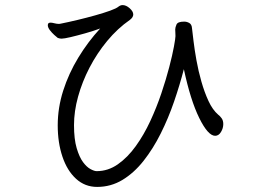

<svg xmlns="http://www.w3.org/2000/svg" viewBox="-20 -728 1040 755"><path d="M703 -456Q687 -394 664.5 -328.5Q642 -263 612 -203Q582 -143 544.5 -95.5Q507 -48 461.5 -20.5Q416 7 362 7Q314 7 279 -25Q244 -57 225.5 -112Q207 -167 207 -235Q207 -304 228.5 -371.5Q250 -439 288 -501.5Q326 -564 374 -616Q347 -606 315 -597Q283 -588 257.5 -582Q232 -576 222 -576Q215 -576 207 -579Q203 -582 193.5 -590.5Q184 -599 176 -609.5Q168 -620 168 -629Q168 -634 171 -637Q175 -639 178 -639Q185 -639 194 -636.5Q203 -634 212 -634Q214 -634 216 -634.5Q218 -635 219 -635Q249 -641 284.5 -649.5Q320 -658 354 -667.5Q388 -677 413 -686Q438 -695 446 -702Q454 -708 462 -708Q476 -708 490 -695.5Q504 -683 504 -671Q504 -660 491 -650Q442 -616 401.5 -567Q361 -518 332 -462Q303 -406 287 -348Q271 -290 271 -236Q271 -181 281.5 -145.5Q292 -110 306.5 -90.5Q321 -71 336 -63Q351 -55 360 -55Q405 -55 443.5 -82Q482 -109 514 -153.5Q546 -198 571 -252Q596 -306 614.5 -361Q633 -416 645.5 -464Q658 -512 664 -545Q670 -578 670 -586Q670 -594 669.5 -600.5Q669 -607 669 -612Q669 -620 674 -631.5Q679 -643 704 -643Q715 -643 724.5 -637.5Q734 -632 735 -617Q737 -600 741 -566.5Q745 -533 752.5 -491Q760 -449 772 -407Q784 -365 800 -330.5Q816 -296 838 -277Q845 -272 851.5 -263Q858 -254 858 -240Q858 -224 849 -209Q840 -194 826 -194Q798 -194 763.5 -264Q729 -334 703 -456Z"/></svg>

Font: Moon Stars Kai T HW
Style: Regular
Weight: 400
Designer: GuiWonder
Version: Version 1.101